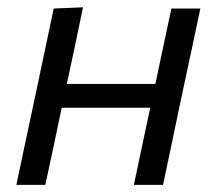

<svg xmlns="http://www.w3.org/2000/svg" viewBox="-20 -520 610 540"><path d="M26 0Q37.5 -55 48.5 -106.5Q59.5 -158 72.5 -219L83 -268.5Q97.5 -336 108.5 -389Q119.5 -441.5 131 -496L213.5 -499.5Q202 -443.5 191 -391.8Q180 -340 168 -284H417Q430 -345.5 440.5 -395Q451 -444.5 462 -496H543.5Q532 -441.5 520.8 -388.8Q509.5 -336 495 -268.5L484.5 -219Q472 -158 461 -106.5Q450 -55 438.5 0H356.5Q368 -55 379 -106.5Q390 -157.5 402.5 -217H153.5Q141 -156.5 130.2 -105.8Q119.5 -55 107.5 0Z"/></svg>

Font: Heraclito
Style: Italic
Weight: 400
Italic angle: -12°
Designer: Kostas Bartsokas (font) & Cristiano Sobral (main changes)
Foundry: Kostas Bartsokas (font) & Cristiano Sobral (main changes)
Version: Version 1.00;July 8, 2020;FontCreator 13.0.0.2655 64-bit